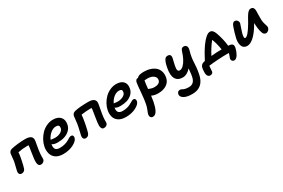

<svg xmlns="http://www.w3.org/2000/svg" viewBox="107 -1785 4825 3278"><g transform="rotate(-30 2519.5 -145.5)"><path d="M453.1 12.2Q398.4 12.2 395 -64Q393.6 -96.2 400.4 -150.6Q407.2 -205.1 416.7 -262.7Q426.3 -320.3 428.2 -337.9Q430.2 -353 432.1 -380.9H396Q310.5 -380.9 223.1 -362.8Q220.7 -308.1 204.1 -229Q180.2 -110.8 164.1 -67.9Q155.3 -45.9 136.2 -32.5Q117.2 -19 92.8 -19Q62 -19 48.1 -40Q34.2 -61 40 -92.8Q43.9 -113.3 58.1 -168.7Q72.3 -224.1 77.1 -247.1Q84.5 -284.7 88.4 -337.4Q92.3 -390.1 96.2 -410.2Q106 -458 157.2 -471.2Q208 -483.9 286.6 -492.4Q365.2 -501 433.1 -501Q513.7 -501 547.4 -470.5Q581.1 -439.9 567.9 -376Q556.2 -319.8 543.5 -236.1Q530.8 -152.3 530.8 -104Q530.8 -98.6 531 -70.3Q531.2 -42 528.8 -42Q524.4 -20.5 502.7 -4.2Q481 12.2 453.1 12.2Z M873.5 47.9Q828.6 47.9 791.5 37.8Q754.4 27.8 728.8 9.5Q703.1 -8.8 684.8 -34.2Q666.5 -59.6 658.4 -90.1Q650.4 -120.6 648.9 -155.3Q647.5 -189.9 655.8 -227.1Q668 -287.6 700 -345.7Q731.9 -403.8 777.3 -449.7Q822.8 -495.6 883.5 -523.7Q944.3 -551.8 1008.8 -551.8Q1104.5 -551.8 1153.3 -498.3Q1202.1 -444.8 1183.6 -354Q1171.4 -292.5 1127 -250.5Q1082.5 -208.5 1022.7 -190.2Q962.9 -171.9 890.6 -171.9Q811.5 -171.9 780.8 -201.2Q768.1 -138.7 790 -106Q812 -73.2 877.4 -73.2Q931.2 -73.2 977.1 -86.4Q1022.9 -99.6 1048.1 -115.2Q1073.2 -130.9 1097.7 -144Q1122.1 -157.2 1137.7 -157.2Q1162.1 -157.2 1172.1 -141.4Q1182.1 -125.5 1176.8 -99.1Q1165.5 -43.9 1077.4 2Q989.3 47.9 873.5 47.9ZM804.7 -272.9Q811 -272.9 836.4 -268.1Q861.8 -263.2 884.8 -263.2Q952.1 -263.2 998.8 -289.6Q1045.4 -315.9 1054.7 -358.9Q1066.9 -425.8 996.6 -425.8Q939.9 -425.8 887.5 -382.3Q835 -338.9 804.7 -272.9Z M1697.8 9.8Q1670.4 9.8 1656.2 -10.7Q1642.1 -31.2 1641.1 -65.9Q1639.6 -111.3 1659.4 -224.9Q1679.2 -338.4 1680.2 -356.9Q1682.1 -383.3 1682.1 -394H1646Q1575.2 -394 1477.1 -379.9Q1475.1 -327.1 1454.1 -216.8Q1452.6 -210.9 1446.8 -182.4Q1440.9 -153.8 1438.2 -141.4Q1435.5 -128.9 1430.4 -107.2Q1425.3 -85.4 1420.9 -70.8Q1416.5 -56.2 1412.1 -44.9Q1391.1 4.9 1339.8 4.9Q1312 4.9 1297.9 -16.6Q1283.7 -38.1 1290 -70.8Q1293.5 -87.9 1307.6 -146.5Q1321.8 -205.1 1327.1 -232.9Q1337.4 -281.7 1343 -343.5Q1348.6 -405.3 1352.1 -424.8Q1362.8 -476.1 1414.1 -488.8Q1507.3 -512.2 1684.1 -512.2Q1763.7 -512.2 1797.1 -481.7Q1830.6 -451.2 1817.9 -387.2Q1775.9 -180.7 1774.9 -101.1Q1774.9 -97.2 1775.1 -70.1Q1775.4 -43 1772.9 -41Q1768.6 -19.5 1747.3 -4.9Q1726.1 9.8 1697.8 9.8Z M2117.7 35.2Q2072.8 35.2 2035.9 25.6Q1999 16.1 1973.6 -1.2Q1948.2 -18.6 1929.9 -42.5Q1911.6 -66.4 1904.1 -95.5Q1896.5 -124.5 1895 -157.7Q1893.6 -190.9 1901.9 -226.1Q1913.6 -284.2 1944.8 -340.1Q1976.1 -396 2020.8 -440.2Q2065.4 -484.4 2125 -511.2Q2184.6 -538.1 2247.6 -538.1Q2340.3 -538.1 2386.2 -488.5Q2432.1 -439 2414.6 -352.1Q2402.8 -292.5 2359.4 -251.7Q2315.9 -210.9 2258.1 -193.4Q2200.2 -175.8 2130.9 -175.8Q2054.7 -175.8 2024.9 -202.1Q2002.9 -83 2119.6 -83Q2162.1 -83 2199.2 -91.6Q2236.3 -100.1 2261 -112.1Q2285.6 -124 2305.7 -136Q2325.7 -147.9 2342.3 -156.5Q2358.9 -165 2371.6 -165Q2395.5 -165 2405.3 -148.4Q2415 -131.8 2410.6 -106Q2399.4 -52.7 2314 -8.8Q2228.5 35.2 2117.7 35.2ZM2233.9 -416Q2179.2 -416 2128.7 -375.5Q2078.1 -335 2048.8 -272Q2054.2 -272 2077.6 -268.1Q2101.1 -264.2 2121.6 -264.2Q2186 -264.2 2232.7 -289.3Q2279.3 -314.5 2287.6 -355Q2293.5 -385.7 2281 -400.9Q2268.6 -416 2233.9 -416Z M2517.6 261.2Q2489.7 261.2 2473.9 241.5Q2458 221.7 2464.8 184.1Q2468.8 163.6 2488.5 116.7Q2508.3 69.8 2518.6 19Q2535.2 -60.5 2545.9 -192.6Q2556.6 -324.7 2565.4 -382.8Q2568.8 -407.7 2583.5 -425.3Q2598.1 -442.9 2624.5 -442.9H2626.5Q2655.3 -483.9 2761.7 -483.9Q2831.5 -483.9 2888.9 -464.8Q2946.3 -445.8 2985.4 -410.9Q3024.4 -376 3040.3 -322.5Q3056.2 -269 3043.5 -204.1Q3027.3 -125 2960.7 -82.5Q2894 -40 2795.4 -40Q2719.7 -40 2667.5 -67.9Q2663.1 -27.3 2650.4 45.9Q2640.6 93.3 2629.6 128.9Q2618.7 164.6 2602.8 196Q2586.9 227.5 2565.4 244.4Q2543.9 261.2 2517.6 261.2ZM2752.4 -353Q2730 -353 2699.7 -349.1Q2687.5 -273.9 2679.7 -191.9Q2685.1 -190.4 2704.8 -181.9Q2724.6 -173.3 2746.6 -168.7Q2768.6 -164.1 2797.9 -164.1Q2843.3 -164.1 2874.3 -182.1Q2905.3 -200.2 2911.6 -233.9Q2921.9 -283.2 2878.9 -318.1Q2835.9 -353 2752.4 -353Z M3296.4 261.2Q3183.6 261.2 3128.4 226.1Q3073.2 190.9 3083 142.1Q3093.8 91.8 3143.1 91.8Q3155.8 91.8 3169.4 97.7Q3183.1 103.5 3195.3 110.8Q3207.5 118.2 3235.6 124Q3263.7 129.9 3302.2 129.9Q3410.2 129.9 3435.1 4.9Q3440.4 -21 3443.6 -44.2Q3446.8 -67.4 3449.7 -102.1Q3452.6 -136.7 3454.1 -149.9Q3378.9 -64.9 3294.4 -64.9Q3195.8 -64.9 3155.8 -135.5Q3115.7 -206.1 3145 -349.1Q3157.7 -417 3174.8 -455.3Q3191.9 -493.7 3209 -505.9Q3226.1 -518.1 3250 -518.1Q3287.6 -518.1 3301 -496.1Q3314.5 -474.1 3305.2 -434.1Q3301.8 -420.9 3295.4 -394Q3269.5 -291 3268.1 -253.9Q3266.6 -195.8 3307.1 -195.8Q3344.7 -195.8 3382.6 -232.4Q3420.4 -269 3450.9 -328.1Q3481.4 -387.2 3504.4 -462.9Q3515.1 -493.7 3528.3 -505.4Q3541.5 -517.1 3566.4 -517.1Q3603 -517.1 3620.4 -489Q3637.7 -460.9 3621.1 -404.8Q3603.5 -347.2 3595.2 -292.2Q3586.9 -237.3 3585.9 -198Q3585 -158.7 3578.9 -96.9Q3572.8 -35.2 3560.1 27.8Q3513.7 261.2 3296.4 261.2Z M4204.1 122.1Q4176.8 122.1 4161.1 103.3Q4145.5 84.5 4149.9 59.1Q4152.3 49.3 4164.8 17.1Q4177.2 -15.1 4183.1 -34.2Q4177.2 -34.2 4163.6 -34.7Q4149.9 -35.2 4142.1 -35.2Q4065.9 -35.2 3962.4 -28.8Q3858.9 -22.5 3783.2 -12.2Q3778.8 77.6 3774.9 96.2Q3772 116.7 3756.3 127.9Q3740.7 139.2 3717.3 139.2Q3689 139.2 3671.6 116.7Q3654.3 94.2 3654.3 61Q3654.3 -1 3661.1 -37.1Q3667.5 -67.9 3684.1 -87.4Q3700.7 -106.9 3733.9 -116.2Q3746.1 -119.6 3758.3 -121.1Q3784.7 -174.8 3824.2 -242.7Q3863.8 -310.5 3899.9 -360.8Q4008.3 -511.2 4081.1 -511.2Q4138.2 -511.2 4168.9 -424.8Q4217.3 -291 4233.9 -147Q4236.8 -147 4242.9 -146.5Q4249 -146 4252 -146Q4296.9 -142.1 4314.5 -120.8Q4332 -99.6 4322.3 -53.2Q4317.4 -28.3 4306.4 1Q4295.4 30.3 4280.3 57.9Q4265.1 85.4 4244.6 103.8Q4224.1 122.1 4204.1 122.1ZM3961.9 -252Q3924.8 -192.9 3897.9 -139.2Q4002.9 -149.9 4105 -149.9Q4095.7 -212.9 4079.6 -273.4Q4063.5 -334 4045.9 -371.1Q4003.4 -318.8 3961.9 -252Z M4517.6 19Q4486.3 19 4463.6 7.1Q4440.9 -4.9 4428.7 -25.1Q4416.5 -45.4 4410.9 -73Q4405.3 -100.6 4406.7 -130.6Q4408.2 -160.6 4415.5 -193.8Q4423.8 -232.4 4441.9 -293.2Q4460 -354 4471.7 -384.8Q4497.1 -458 4536.6 -458Q4567.4 -458 4587.6 -433.6Q4607.9 -409.2 4601.6 -376Q4599.1 -362.3 4576.9 -302.2Q4554.7 -242.2 4547.4 -211.9Q4522.9 -116.2 4554.7 -116.2Q4606 -116.2 4713.4 -297.9Q4725.1 -317.9 4742.7 -349.6Q4760.3 -381.3 4770.8 -399.9Q4781.2 -418.5 4796.1 -441.2Q4811 -463.9 4823 -476.3Q4835 -488.8 4849.9 -497.3Q4864.7 -505.9 4880.4 -505.9Q4913.1 -505.9 4929.2 -486.1Q4945.3 -466.3 4946.3 -433.1Q4946.3 -423.3 4944.3 -339.4Q4942.4 -255.4 4944.3 -243.2Q4947.3 -203.1 4957.5 -168.5Q4967.8 -133.8 4974.4 -112.5Q4981 -91.3 4977.5 -75.2Q4972.2 -48.3 4950.7 -28.6Q4929.2 -8.8 4901.4 -8.8Q4881.8 -8.8 4867.4 -20Q4853 -31.2 4843.5 -54.2Q4834 -77.1 4828.1 -103.3Q4822.3 -129.4 4817.4 -168Q4812.5 -208.5 4810.5 -262.2Q4799.3 -240.2 4775.4 -202.1Q4709 -96.2 4642.8 -38.6Q4576.7 19 4517.6 19Z"/></g></svg>

Font: Shantell Sans Irregular
Style: Italic
Weight: 600
Italic angle: -11.31°
Designer: Stephen Nixon, Anya Danilova, Shantell Martin
Foundry: Arrow Type
Version: Version 1.006;[9816181b4]